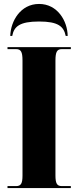

<svg xmlns="http://www.w3.org/2000/svg" viewBox="-20 -953 395 973"><path d="M32 -771H42C51 -819 80 -844 178 -844C275 -844 303 -819 313 -771H323C322 -846 272 -933 178 -933C84 -933 34 -846 32 -771ZM18 0H339V-10H293C269 -10 261 -23 261 -64V-646C261 -690 269 -704 293 -704H339V-714H18V-704H62C86 -704 94 -690 94 -647V-63C94 -23 86 -10 62 -10H18Z"/></svg>

Font: Noto Serif Display ExtraCondensed Black
Style: Regular
Weight: 900
Width: 2
Designer: Monotype Design Team
Foundry: Monotype Imaging Inc.
Version: Version 2.009